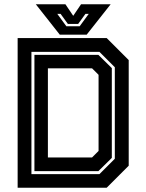

<svg xmlns="http://www.w3.org/2000/svg" viewBox="-20 -878 684 898"><path d="M62.5 0V-700H479L582 -597V-103L479 0ZM204 -141.5H410.5L441 -172V-528L410.5 -558.5H204ZM127 -63.5H445L517 -135.5V-563.5L445 -635.5H127ZM141 -77.5V-621.5H440L503 -559.5V-139.5L440 -77.5ZM259.5 -716 147.5 -858H286L322.5 -804L359 -858H497.5L385.5 -716ZM290.5 -755H352.5L395 -813H379.5L345.5 -766H297.5L263.5 -813H248Z"/></svg>

Font: Tourney Thin
Style: Bold
Weight: 700
Version: Version 1.015